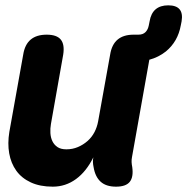

<svg xmlns="http://www.w3.org/2000/svg" viewBox="-20 -690 702 720"><path d="M415 10Q378 10 357.5 -8.5Q337 -27 331 -63Q329 -72 328.5 -81.5Q328 -91 330 -100Q304 -47 265 -18.5Q226 10 178 10Q130 10 95.5 -6Q61 -22 41 -50Q21 -78 14.5 -115Q8 -152 15 -195L67 -485Q73 -523 95 -541.5Q117 -560 155 -560Q193 -560 208 -541.5Q223 -523 217 -485L171 -225Q168 -208 169 -191Q170 -174 176.5 -160.5Q183 -147 195.5 -138.5Q208 -130 229 -130Q252 -130 272 -138.5Q292 -147 308 -161Q324 -175 334 -194Q344 -213 348 -235L393 -485Q399 -523 421 -541.5Q443 -560 481 -560H499Q516 -560 525.5 -569.5Q535 -579 538 -595L541 -610Q546 -640 563.5 -655Q581 -670 611 -670Q641 -670 653.5 -655Q666 -640 661 -610L658 -595Q647 -534 602 -497Q574 -475 540 -466L475 -101Q473 -91 473.5 -82Q474 -73 476 -63Q481 -26 466.5 -8Q452 10 415 10Z"/></svg>

Font: Maple Mono ExtraBold
Style: Italic
Weight: 800
Italic angle: -10°
Monospace: yes
Designer: subframe7536
Version: Version 7.200